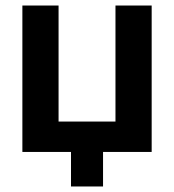

<svg xmlns="http://www.w3.org/2000/svg" viewBox="-20 -550 630 695"><path d="M237 125V0H61V-530H192V-110H398V-530H529V0H353V125Z"/></svg>

Font: Golos Text SemiBold
Style: Regular
Weight: 600
Designer: A.Korolkova, Vitaly Kuzmin
Foundry: ParaType Ltd
Version: Version 2.004